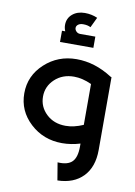

<svg xmlns="http://www.w3.org/2000/svg" viewBox="-108 -868 819 1162"><g transform="rotate(10 301.5 -286.5)"><path d="M404 -670V-601H199V-670H219Q211 -689 211 -708Q211 -749 241 -774.5Q271 -800 317 -800Q359 -800 395 -784L365 -721Q347 -731 319 -731Q300 -731 288.5 -722.5Q277 -714 277 -701Q277 -690 286.5 -680Q296 -670 311 -670ZM537 -447 543 -445V2Q543 107 486 166Q429 225 329 227L311 119Q373 123 400.5 95.5Q428 68 428 2V-17Q372 0 317 0Q202 0 121 -75Q40 -150 40 -258Q40 -366 121.5 -441Q203 -516 317 -516Q430 -516 537 -447ZM320 -107Q371 -107 428 -132V-383Q371 -409 320 -409Q249 -409 202 -365Q155 -321 155 -258Q155 -195 201.5 -151Q248 -107 320 -107Z"/></g></svg>

Font: Montserrat-Arabic
Style: Regular
Weight: 400
Designer: Mohamed Gaber
Foundry: Kief Type Foundry
Version: Version 5.008;PS 005.008;hotconv 1.0.88;makeotf.lib2.5.64775